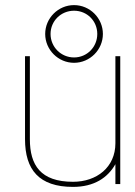

<svg xmlns="http://www.w3.org/2000/svg" viewBox="-20 -721 530 752"><path d="M270 -475C332 -475 383 -526 383 -588C383 -650 332 -701 270 -701C208 -701 157 -650 157 -588C157 -526 208 -475 270 -475ZM270 -496C219 -496 178 -537 178 -588C178 -639 219 -679 270 -679C321 -679 361 -639 361 -588C361 -537 321 -496 270 -496ZM451 0V-501H432V-160C432 -66 359 -9 266 -9C139 -9 97 -74 97 -176V-501H78V-176C78 -56 133 11 266 11C349 11 402 -25 432 -78V0Z"/></svg>

Font: Advent Pro
Style: Thin
Weight: 100
Designer: Andreas Kalpakidis
Foundry: Andreas Kalpakidis
Version: Version 2.002 2007